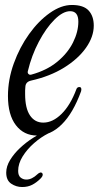

<svg xmlns="http://www.w3.org/2000/svg" viewBox="-20 -536 397 772"><path d="M129 9Q76 9 44 -32.5Q12 -74 12 -150Q12 -216 35.5 -281Q59 -346 97 -399Q135 -452 180.5 -484Q226 -516 269 -516Q316 -516 336.5 -493.5Q357 -471 357 -433Q357 -388 325.5 -343.5Q294 -299 237.5 -264Q181 -229 105 -212Q83 -207 82 -187Q81 -180 81 -172.5Q81 -165 81 -158Q81 -101 100.5 -72Q120 -43 154 -43Q192 -43 227.5 -78Q263 -113 287 -177Q290 -186 299 -186Q305 -186 306.5 -181Q308 -176 306 -169Q274 -81 228.5 -36Q183 9 129 9ZM92 -250Q90 -243 94.5 -238.5Q99 -234 106 -236Q168 -253 210 -287.5Q252 -322 273.5 -365Q295 -408 295 -449Q295 -491 262 -491Q233 -491 199 -457Q165 -423 136 -368Q107 -313 92 -250ZM69 216Q45 216 25 202.5Q5 189 5 158Q5 133 20.5 107.5Q36 82 60.5 59Q85 36 113.5 18Q142 0 167 -10L175 0Q145 15 117 39.5Q89 64 71 93Q53 122 53 151Q53 170 63 178Q73 186 86 186Q108 186 130 165Q135 160 141 158Q147 156 151 162Q153 167 150.5 172Q148 177 143 182Q127 198 109.5 207Q92 216 69 216Z"/></svg>

Font: Instrument Serif
Style: Italic
Weight: 400
Italic angle: -13°
Designer: Rodrigo Fuenzalida
Foundry: fragTYPE
Version: Version 1.000; ttfautohint (v1.8.4.7-5d5b);gftools[0.9.27]